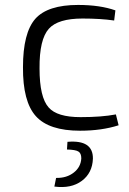

<svg xmlns="http://www.w3.org/2000/svg" viewBox="-20 -517 521 777"><path d="M460 -10Q391 12 304 12Q178 12 125 -47Q72 -106 73 -245Q73 -384 123 -441Q173 -497 296 -497Q385 -497 447 -475L442 -434Q387 -442 314 -442Q215 -442 178 -401Q139 -358 140 -240Q140 -123 177 -82Q211 -43 306 -43Q392 -43 449 -54ZM253 57Q357 48 356 125Q354 183 311 215Q268 247 200 238L207 203Q250 204 279 181Q307 159 309 124Q309 103 297 96Q286 89 251 88Z"/></svg>

Font: Taylor Sans Light
Style: Regular
Weight: 300
Italic angle: -8°
Designer: Natanael Gama
Version: Version 1.001 September 8, 2015